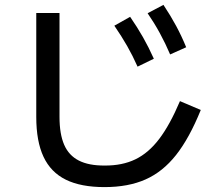

<svg xmlns="http://www.w3.org/2000/svg" viewBox="-20 -762 904 783"><path d="M127.9 -285.2V-709H222.7V-285.2Q222.7 -215.3 241.7 -171.6Q260.7 -127.9 301.5 -107.2Q342.3 -86.4 407.2 -86.9Q478.5 -86.4 532.2 -112.3Q585.9 -138.2 629.4 -195.6Q672.9 -252.9 713.9 -349.6L798.8 -313.5Q752 -198.2 698 -129.9Q644 -61.5 573.7 -30.3Q503.4 1 406.2 1Q309.6 1 248.3 -29.3Q187 -59.6 157.5 -122.6Q127.9 -185.5 127.9 -285.2ZM446.3 -657.2 510.7 -693.4Q540 -650.9 563.2 -610.1Q586.4 -569.3 607.4 -522.5L541 -490.2Q521.5 -534.2 498.8 -574Q476.1 -613.8 446.3 -657.2ZM582 -708 646.5 -742.2Q676.3 -697.3 698.5 -656Q720.7 -614.7 739.3 -569.3L673.8 -540Q635.7 -629.9 582 -708Z"/></svg>

Font: Pretendard GOV Medium
Style: Regular
Weight: 500
Designer: Base glyphs from Inter by Rasmus Andersson; Hangeul glyphs from Noto Sans CJK(Source Han Sans) by Jang Soo-young and Kan
Foundry: Kil Hyung-jin
Version: Version 1.309